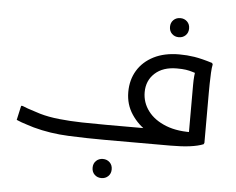

<svg xmlns="http://www.w3.org/2000/svg" viewBox="-60 -793 1328 1081"><g transform="rotate(5 604.0 -252.0)"><path d="M552 0Q452 0 347 -4.5Q242 -9 147 -35Q128 -41 110 -46.5Q92 -52 76.5 -57.5Q61 -63 48 -69L66 -150H74Q85 -145 105 -138Q125 -131 145 -125Q165 -119 176 -115Q224 -101 285.5 -94.5Q347 -88 415 -86.5Q483 -85 552 -85H806L789 -67Q734 -99 697 -154.5Q660 -210 660 -280Q660 -349 692 -402Q724 -455 784 -485.5Q844 -516 928 -516Q972 -516 1013.5 -509.5Q1055 -503 1116 -484L1120 -476Q1116 -458 1114.5 -428Q1113 -398 1112.5 -367Q1112 -336 1112 -316V-32L1108 -24Q1078 -12 1032.5 -6Q987 0 924 0ZM752 -287Q752 -229 787.5 -181.5Q823 -134 890.5 -107.5Q958 -81 1054 -86L1020 -42V-352Q1020 -379 1022 -401Q1024 -423 1028 -439L1044 -414Q1024 -420 1008 -425Q992 -430 972.5 -433Q953 -436 921 -436Q843 -436 797.5 -394.5Q752 -353 752 -287ZM916 -612Q893 -612 877.5 -627Q862 -642 862 -666Q862 -690 877.5 -705Q893 -720 916 -720Q939 -720 954.5 -705Q970 -690 970 -666Q970 -642 954.5 -627Q939 -612 916 -612ZM497 162Q497 138 512.5 123Q528 108 551 108Q574 108 589.5 123Q605 138 605 162Q605 186 589.5 201Q574 216 551 216Q528 216 512.5 201Q497 186 497 162Z"/></g></svg>

Font: Kufam
Style: Italic
Weight: 400
Italic angle: -11°
Designer: Artur Schmal
Foundry: Original Type
Version: Version 1.301; ttfautohint (v1.8.3)